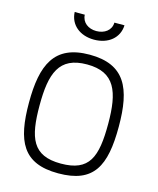

<svg xmlns="http://www.w3.org/2000/svg" viewBox="-134 -1018 922 1121"><g transform="rotate(15 326.5 -457.5)"><path d="M326 -49C154 -49 119 -150 119 -345C119 -539 156 -648 326 -648C495 -648 534 -538 534 -345C534 -143 499 -49 326 -49ZM326 10C541 10 598 -106 598 -345C598 -576 540 -707 326 -707C112 -707 55 -574 55 -345C55 -113 111 10 326 10ZM176 -925C179 -848 241 -798 326 -798C412 -798 474 -848 477 -925H416C415 -878 375 -850 326 -850C278 -850 239 -878 237 -925Z"/></g></svg>

Font: TitilliumText22L
Style: 250 wt
Weight: 300
Designer: Campivisivi
Foundry: Campivisivi
Version: 1.000